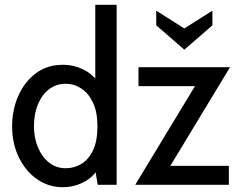

<svg xmlns="http://www.w3.org/2000/svg" viewBox="-20 -770 1002 800"><path d="M241.5 10Q181.5 10 133.8 -23.8Q86 -57.5 58.2 -115Q30.5 -172.5 30.5 -244Q30.5 -312 56.2 -370.5Q82 -429 129.2 -464.5Q176.5 -500 241.5 -500Q291.5 -500 333.8 -477Q376 -454 403 -407.5L377 -395V-750H466V0H387L370 -104L400.5 -89Q380 -41 336.5 -15.5Q293 10 241.5 10ZM254 -69Q288.5 -69 318.8 -87Q349 -105 367.5 -143.5Q386 -182 386 -244Q386 -303 367.5 -342.2Q349 -381.5 318.8 -401.2Q288.5 -421 254 -421Q214 -421 184.2 -398Q154.5 -375 138 -335Q121.5 -295 121.5 -244Q121.5 -196 138 -156.2Q154.5 -116.5 184.2 -92.8Q214 -69 254 -69ZM543.5 0 819.5 -456 828.5 -411H557V-490H938.5L662.5 -34L653.5 -79H933.5V0ZM748 -563 631 -664.5V-725.5L748 -651.5L865 -725.5V-664.5Z"/></svg>

Font: Cabin
Style: Regular
Weight: 400
Width: 4
Designer: Pablo Impallari
Foundry: Pablo Impallari. http://www.impallari.com Igino Marini. http://www.ikern.com
Version: Version 3.001